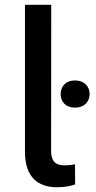

<svg xmlns="http://www.w3.org/2000/svg" viewBox="-20 -770 396 796"><path d="M83.5 -750V-140.6C83.5 -32.7 140.1 6.3 216.3 6.3C248 6.3 273.4 1 291.5 -5.4L291 -88.9C281.7 -86.9 264.6 -84.5 249 -84.5C217.3 -84.5 191.9 -93.8 191.9 -145L192.4 -750ZM231.4 -380.4C231.4 -348.1 252.4 -323.7 291 -323.7C329.1 -323.7 351.6 -348.1 351.6 -380.4C351.6 -411.6 329.1 -436.5 291 -436.5C252.4 -436.5 231.4 -411.6 231.4 -380.4Z"/></svg>

Font: Bert Sans Medium
Style: Regular
Weight: 500
Designer: Christian Robertson (Google), Cristiano Sobral
Foundry: Google, Cristiano Sobral
Version: Version 3.101